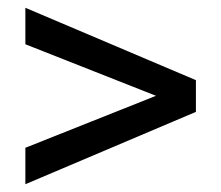

<svg xmlns="http://www.w3.org/2000/svg" viewBox="-20 -601 566 491"><path d="M481 -314.9 44.9 -129.9V-223.1L378.9 -356L44.9 -487.8V-581.1L481 -396Z"/></svg>

Font: Creato Display Medium
Style: Regular
Weight: 500
Version: Version 1.000